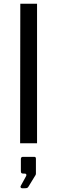

<svg xmlns="http://www.w3.org/2000/svg" viewBox="-20 -762 304 1021"><path d="M87 0H177V-742H88ZM97 239H111C122 239 127 238 131 231L169 169C170 168 171 164 171 161V82C171 75 168 72 162 72H102C96 72 91 75 91 83V148C91 158 94 161 104 161H112C120 161 123 168 118 176L90 227C87 233 91 239 97 239Z"/></svg>

Font: 18Franklin
Style: Regular
Weight: 400
Designer: Pablo Impallari, Rodrigo Fuenzalida (Modified by Dan O. Williams)
Version: Version 0.025;PS 000.025;hotconv 1.0.88;makeotf.lib2.5.64775